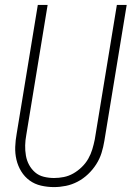

<svg xmlns="http://www.w3.org/2000/svg" viewBox="-20 -755 540 782"><path d="M200 7Q173 7 147 1Q121 -5 100.5 -20Q80 -35 66.5 -57Q53 -79 47 -104.5Q41 -130 42 -157Q43 -184 48 -211L134 -735H174L87 -205Q83 -184 82.5 -163Q82 -142 85.5 -121.5Q89 -101 98.5 -83.5Q108 -66 123 -53Q138 -40 158.5 -35Q179 -30 200 -30Q220 -30 240 -34Q260 -38 278.5 -48.5Q297 -59 313 -74.5Q329 -90 339.5 -108.5Q350 -127 356 -147Q362 -167 366 -187L456 -735H496L405 -181Q401 -156 393.5 -132Q386 -108 372 -86Q358 -64 338.5 -45.5Q319 -27 296 -15Q273 -3 248.5 2Q224 7 200 7Z"/></svg>

Font: Iosevka Extralight Oblique
Style: Regular
Weight: 200
Italic angle: -9°
Monospace: yes
Designer: Belleve Invis
Foundry: Belleve Invis
Version: Version 32.5.0; ttfautohint (v1.8.4)